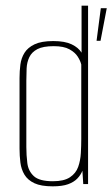

<svg xmlns="http://www.w3.org/2000/svg" viewBox="-20 -650 397 678"><path d="M166 8Q125 8 101.5 -3Q78 -14 66.5 -33Q55 -52 52 -76Q49 -100 49 -125V-375Q49 -399 52 -422Q55 -445 66.5 -463.5Q78 -482 102 -493.5Q126 -505 168 -505Q209 -505 233 -493.5Q257 -482 268 -464V-630H291V0H274L271 -47Q265 -32 253 -19.5Q241 -7 220.5 0.5Q200 8 166 8ZM167 -10Q206 -10 227 -24Q248 -38 256 -60.5Q264 -83 265.5 -109.5Q267 -136 267 -160V-422Q264 -435 254.5 -450Q245 -465 225 -476Q205 -487 170 -487Q132 -487 112 -476.5Q92 -466 83.5 -448Q75 -430 74 -408.5Q73 -387 73 -365V-131Q73 -102 76.5 -74Q80 -46 99.5 -28Q119 -10 167 -10ZM321 -506 336 -621H357L335 -506Z"/></svg>

Font: Alumni Sans Thin
Style: Regular
Weight: 100
Designer: Robert E. Leuschke
Foundry: Robert E. Leuschke
Version: Version 1.018